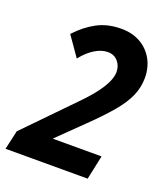

<svg xmlns="http://www.w3.org/2000/svg" viewBox="-137 -792 767 883"><g transform="rotate(20 246.5 -350.5)"><path d="M-7 0 14 -93 233 -318Q352 -437 352 -506Q352 -536 333.5 -557.5Q315 -579 284 -579Q253 -579 220 -558.5Q187 -538 159 -502L92 -598Q136 -646 187.5 -673.5Q239 -701 306 -701Q359 -701 399 -678.5Q439 -656 461.5 -616Q484 -576 484 -525Q484 -479 465.5 -436.5Q447 -394 407 -346.5Q367 -299 304 -238L181 -118H420L395 0Z"/></g></svg>

Font: Radio Canada Condensed SemiBold
Style: Italic
Weight: 600
Width: 3
Italic angle: -12°
Designer: Charles Daoud, Etienne Aubert Bonn, Alexandre Saumier Demers, Jacques Le Bailly
Foundry: Radio-Canada
Version: Version 2.104; ttfautohint (v1.8.4.7-5d5b);gftools[0.9.28.de